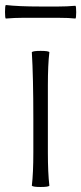

<svg xmlns="http://www.w3.org/2000/svg" viewBox="-33 -741 324 766"><path d="M129 5Q99 5 94 0Q100 -50 100 -133V-267Q100 -434 94 -533Q99 -538 129 -538Q160 -538 164 -533Q158 -484 158 -400V-266V-133Q158 -50 164 0Q160 5 129 5ZM-10 -667Q-13 -669 -13 -693Q-13 -717 -10 -721Q41 -715 129 -715H199Q234 -715 268 -718Q271 -716 271 -692.5Q271 -669 268 -667Q243 -670 199 -670H129H59Q25 -670 -10 -667Z"/></svg>

Font: GenSekiGothic TW L
Style: Regular
Weight: 300
Version: Version 1.501;PS 1;hotconv 16.6.51;makeotf.lib2.5.65220